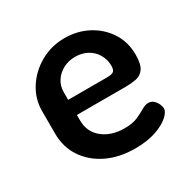

<svg xmlns="http://www.w3.org/2000/svg" viewBox="-118 -593 710 715"><g transform="rotate(-30 237.5 -236.0)"><path d="M269 8Q201 8 149 -17Q97 -42 67 -86.5Q37 -131 37 -191V-286Q37 -339 65.5 -383Q94 -427 141 -453.5Q188 -480 245 -480Q299 -480 344 -456.5Q389 -433 416.5 -391Q444 -349 444 -295Q444 -253 431 -235Q418 -217 397 -213Q376 -209 353 -209H142V-186Q142 -136 178.5 -106.5Q215 -77 272 -77Q307 -77 329 -87Q351 -97 366 -106Q381 -115 394 -115Q407 -115 416 -107Q425 -99 430 -88Q435 -77 435 -68Q435 -53 414.5 -35Q394 -17 357 -4.5Q320 8 269 8ZM142 -274H308Q330 -274 337.5 -280Q345 -286 345 -304Q345 -330 332 -352.5Q319 -375 296 -387.5Q273 -400 244 -400Q216 -400 193 -388Q170 -376 156 -355Q142 -334 142 -306Z"/></g></svg>

Font: Dosis ExtraLight SemiBold
Style: Regular
Weight: 600
Version: Version 3.001; ttfautohint (v1.8.2)